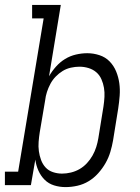

<svg xmlns="http://www.w3.org/2000/svg" viewBox="-50 -755 570 783"><path d="M217 8Q193 8 170.5 1Q148 -6 132 -22Q116 -38 106.5 -59.5Q97 -81 94 -104L76 0H-30V-55H24L128 -680H81V-735H198L150 -444Q162 -465 178.5 -483.5Q195 -502 215.5 -514.5Q236 -527 259.5 -532.5Q283 -538 306 -538Q306 -538 306 -538Q306 -538 306 -538Q331 -538 355.5 -530Q380 -522 397 -504.5Q414 -487 423.5 -464Q433 -441 436.5 -416Q440 -391 438 -364.5Q436 -338 432 -312L411 -182Q407 -159 400 -135.5Q393 -112 380.5 -90Q368 -68 350.5 -48.5Q333 -29 311.5 -16Q290 -3 265.5 2.5Q241 8 217 8ZM203 -47Q221 -47 239.5 -51.5Q258 -56 274.5 -65.5Q291 -75 304.5 -89.5Q318 -104 327.5 -121Q337 -138 342.5 -155.5Q348 -173 351 -191L372 -321Q375 -341 376 -360Q377 -379 374 -397Q371 -415 363.5 -432Q356 -449 342.5 -460.5Q329 -472 311 -477.5Q293 -483 274 -483Q257 -483 239 -479Q221 -475 205.5 -465.5Q190 -456 177 -442.5Q164 -429 155.5 -413Q147 -397 141.5 -380Q136 -363 134 -345L112 -215Q109 -196 107.5 -176.5Q106 -157 108.5 -138.5Q111 -120 117.5 -102.5Q124 -85 136 -72Q148 -59 166 -53Q184 -47 203 -47Z"/></svg>

Font: Iosevka Slab Light
Style: Italic
Weight: 300
Italic angle: -9°
Monospace: yes
Designer: Belleve Invis
Foundry: Belleve Invis
Version: Version 11.1.1; ttfautohint (v1.8.3)